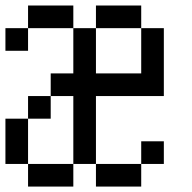

<svg xmlns="http://www.w3.org/2000/svg" viewBox="-20 -687 707 707"><path d="M0 -83.3V-250H83.3V-83.3ZM0 -500V-583.3H83.3V-500ZM166.7 -333.3V-416.7H250V-583.3H333.3V-416.7H500V-583.3H583.3V-333.3H333.3V-83.3H250V-333.3ZM166.7 -250H83.3V-333.3H166.7ZM333.3 -83.3H500V0H333.3ZM333.3 -583.3V-666.7H500V-583.3ZM500 -83.3V-166.7H583.3V-83.3ZM83.3 -83.3H250V0H83.3ZM83.3 -583.3V-666.7H250V-583.3Z"/></svg>

Font: Galmuri11 Regular
Style: Regular
Weight: 400
Designer: Minseo Lee (Quiple)
Version: Version 2.356;hotconv 1.1.0;makeotfexe 2.6.0 DEVELOPMENT